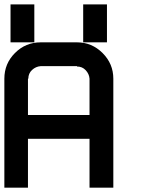

<svg xmlns="http://www.w3.org/2000/svg" viewBox="-20 -861 707 881"><path d="M361.7 -666.7V-840.8H470.8V-666.7ZM28.3 -666.7V-840.8H137.5V-666.7ZM390.8 0V-224.2H108.3V0H0V-500Q0 -569.2 48.8 -617.9Q97.5 -666.7 166.7 -666.7H333.3Q401.7 -666.7 450.8 -617.5Q500 -568.3 500 -500V0ZM108.3 -333.3H390.8V-500Q389.2 -521.7 373.3 -538.8Q357.5 -555.8 333.3 -555.8V-557.5H166.7Q144.2 -555.8 127.1 -540Q110 -524.2 110 -500H108.3Z"/></svg>

Font: 0xA000-Squareish-Mono
Style: Squareish-Mono-Bold
Weight: 700
Version: Version 0.1